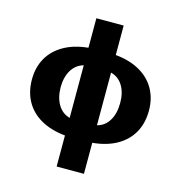

<svg xmlns="http://www.w3.org/2000/svg" viewBox="-129 -833 1077 1147"><g transform="rotate(15 409.5 -259.5)"><path d="M325.2 7.3Q236.8 -1.5 174.6 -37.1Q112.3 -72.8 80.1 -131.1Q47.9 -189.5 47.9 -265.6Q47.9 -340.3 80.3 -397.9Q112.8 -455.6 175.3 -491.2Q237.8 -526.9 325.2 -535.2V-717.8H494.1V-535.6Q582 -527.3 644.3 -491.7Q706.5 -456.1 739 -398.2Q771.5 -340.3 771.5 -265.6Q771.5 -189 739.3 -130.6Q707 -72.3 644.8 -36.6Q582.5 -1 494.1 7.3V199.2H325.2ZM325.2 -101.6V-426.8Q278.8 -414.1 252.4 -371.6Q226.1 -329.1 225.6 -265.6Q226.1 -200.7 252.4 -157.2Q278.8 -113.8 325.2 -101.6ZM593.8 -265.6Q593.8 -329.6 567.6 -372.1Q541.5 -414.6 494.1 -426.8V-101.1Q541.5 -113.3 567.6 -156.7Q593.8 -200.2 593.8 -265.6Z"/></g></svg>

Font: Pretendard JP Black
Style: Regular
Weight: 900
Designer: Base glyphs from Inter by Rasmus Andersson; Hangeul glyphs from Noto Sans CJK(Source Han Sans) by Jang Soo-young and Kan
Foundry: Kil Hyung-jin
Version: Version 1.309